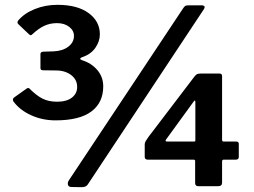

<svg xmlns="http://www.w3.org/2000/svg" viewBox="-20 -772 1051 796"><path d="M54.9 -672.9Q50.2 -678.7 54.9 -686.3Q80.5 -716.9 124.2 -734.4Q168 -752 218.1 -752Q300.8 -752 347.4 -717.8Q394 -683.6 394 -629.6Q394 -600.4 375.1 -573.4Q356.2 -546.4 319.6 -534.6Q312.6 -531.6 312.6 -528.4Q312.6 -525.3 319.6 -522.6Q359 -510.4 383.5 -481.6Q408 -452.7 408 -414Q408 -346.7 358.9 -309.9Q309.8 -273 210.1 -273Q156.1 -273 109.5 -294Q62.9 -315 36.3 -350.5Q32.9 -355.4 33.6 -360.3Q34.3 -365.2 39.9 -368.9L88.8 -403.7Q97.8 -410.2 102.6 -404.4Q131.6 -375.4 156.7 -362.9Q181.8 -350.3 216.7 -350.3Q256 -350.3 278 -367.2Q299.9 -384.1 299.9 -411.3Q299.9 -432.6 288.3 -447.7Q276.7 -462.8 257 -471.4Q237.3 -479.9 212.5 -479.9L158.4 -480.6Q147.7 -480.6 147.7 -489.6V-548.4Q147.7 -556.2 158.4 -557.7L202.2 -559.1Q239 -560.5 262.8 -578.2Q286.6 -595.9 286.6 -623.2Q286.6 -645.5 266.8 -660.8Q246.9 -676.1 216.5 -676.1Q187.5 -676.1 163.8 -665.1Q140.1 -654.1 114.6 -630.4Q110.5 -626 107.6 -626Q104.8 -626 100.4 -629.7L54.9 -672.9ZM343.7 -6.9Q336.6 4 318.7 4L277.1 3.3Q263.7 3.3 261.6 -6.1Q259.5 -15.4 265.7 -24.7L740.4 -739.3Q746 -747.6 751.5 -748.8Q757 -750 763.8 -750H816.6Q823.4 -750 827.1 -746.4Q830.7 -742.7 824.9 -733.4ZM786.2 -454.7Q792.2 -462.1 796.8 -464.6Q801.4 -467 811.6 -467H890.7Q900.7 -467 900.7 -456V-192.4Q900.7 -185.2 907.1 -185.2H959Q970 -185.2 970 -175.5V-121.8Q970 -110.1 957.6 -110.1H907.8Q900.7 -110.1 900.7 -102.6V-14.6Q900.7 0 884 0H802.6Q789 0 789 -13.1V-104.6Q789 -110.1 781.9 -110.1H592.7Q580 -110.1 580 -121.8V-173.5Q580 -180.1 583.9 -186.8Q587.7 -193.5 595.7 -204.6L786.2 -454.7ZM784.6 -185.2Q789.9 -185.2 789.9 -189.2V-346.3Q789.9 -354.7 787.9 -355.2Q785.9 -355.7 780.9 -348.3L668.2 -193.2Q662.9 -185.2 672.9 -185.2Z"/></svg>

Font: Libre Franklin Thin
Style: Regular
Weight: 100
Designer: Pablo Impallari, Rodrigo Fuenzalida, Nhung Nguyen
Foundry: Impallari Type
Version: Version 3.000